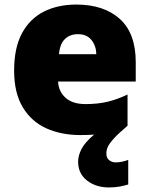

<svg xmlns="http://www.w3.org/2000/svg" viewBox="-20 -583 658 843"><path d="M447 91Q447 110 459 120Q471 130 488 130Q503 130 518 126.5Q533 123 543 119V227Q527 232 506 236Q485 240 458 240Q401 240 362 209.5Q323 179 323 127Q323 100 338 71Q353 42 393 8Q366 10 333 10Q249 10 183.5 -19.5Q118 -49 80 -112Q42 -175 42 -273Q42 -373 76.5 -437Q111 -501 172.5 -532Q234 -563 315 -563Q436 -563 506 -500Q576 -437 576 -310V-225H235Q237 -182 267.5 -154Q298 -126 356 -126Q408 -126 451 -136Q494 -146 540 -168V-31Q500 3 480 25Q460 47 453.5 61.5Q447 76 447 91ZM322 -433Q288 -433 265.5 -412Q243 -391 239 -345H403Q402 -382 381.5 -407.5Q361 -433 322 -433Z"/></svg>

Font: Noto Sans Lao Black
Style: Regular
Weight: 900
Designer: Monotype Design Team
Foundry: Monotype Imaging Inc.
Version: Version 2.003; ttfautohint (v1.8.4.7-5d5b)